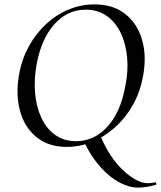

<svg xmlns="http://www.w3.org/2000/svg" viewBox="-20 -656 731 873"><path d="M609 197Q568 197 524 174Q480 151 438.5 105.5Q397 60 365 -5L437 -38Q456 9 482 48.5Q508 88 538.5 117Q569 146 598 161.5Q627 177 652 177Q661 177 670 176Q679 175 686 173Q689 172 690.5 177.5Q692 183 690 184Q669 190 648 193.5Q627 197 609 197ZM283 12Q201 12 146.5 -32Q92 -76 71.5 -150Q51 -224 66 -313Q78 -384 110 -443Q142 -502 188.5 -545.5Q235 -589 291.5 -612.5Q348 -636 410 -636Q495 -636 550 -592Q605 -548 626 -475Q647 -402 631 -313Q618 -239 584.5 -179.5Q551 -120 503 -77Q455 -34 399 -11Q343 12 283 12ZM326 -14Q407 -14 467 -78.5Q527 -143 549 -260Q564 -332 558 -395.5Q552 -459 528 -508Q504 -557 464 -584.5Q424 -612 370 -612Q286 -612 227 -545.5Q168 -479 147 -366Q134 -297 139.5 -233.5Q145 -170 168 -120.5Q191 -71 231 -42.5Q271 -14 326 -14Z"/></svg>

Font: Cormorant Garamond Light Medium
Style: Italic
Weight: 500
Italic angle: -10°
Version: Version 4.001